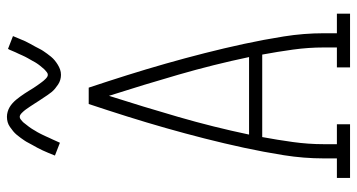

<svg xmlns="http://www.w3.org/2000/svg" viewBox="-252 -752 1005 540"><g transform="rotate(-90 250.0 -482.5)"><path d="M19 0V-37H74V-74Q74 -130 83 -186.5Q92 -243 104 -298.5Q116 -354 130 -409Q144 -464 159.5 -518.5Q175 -573 192 -627Q209 -681 227 -735H273Q291 -681 308 -627Q325 -573 340.5 -518.5Q356 -464 370 -409Q384 -354 396 -298.5Q408 -243 417 -186.5Q426 -130 426 -74V-37H481V0H330V-37H386V-74Q386 -117 380 -160.5Q374 -204 366 -247H134Q126 -204 120 -160.5Q114 -117 114 -74V-37H170V0ZM359 -284Q338 -384 309.5 -482.5Q281 -581 250 -678Q219 -581 190.5 -482.5Q162 -384 141 -284ZM309 -813Q302 -813 295 -815Q288 -817 282 -821Q276 -825 270.5 -829.5Q265 -834 260.5 -839.5Q256 -845 252 -851Q248 -857 244 -863Q240 -869 236 -875Q232 -881 228 -887.5Q224 -894 219.5 -900.5Q215 -907 211.5 -912Q208 -917 202 -923Q196 -929 191 -929Q187 -929 184 -926.5Q181 -924 178 -921.5Q175 -919 171.5 -914Q168 -909 166 -907Q164 -905 162.5 -902.5Q161 -900 159 -897.5Q157 -895 155.5 -892Q154 -889 152 -886Q150 -883 148 -879.5Q146 -876 144 -872Q142 -868 140 -864Q138 -860 136 -855.5Q134 -851 132 -846.5Q130 -842 127.5 -837Q125 -832 123 -827Q121 -822 118 -816L82 -830Q86 -840 89.5 -848.5Q93 -857 96.5 -864.5Q100 -872 104 -879.5Q108 -887 111.5 -893Q115 -899 118 -905Q121 -911 124.5 -916Q128 -921 131.5 -926Q135 -931 140 -937Q145 -943 150.5 -947.5Q156 -952 162.5 -956.5Q169 -961 176 -963Q183 -965 191 -965Q198 -965 205 -963Q212 -961 218 -957.5Q224 -954 229.5 -949Q235 -944 239.5 -938.5Q244 -933 248 -927.5Q252 -922 256 -916Q260 -910 264 -903.5Q268 -897 272 -890.5Q276 -884 280.5 -878Q285 -872 288.5 -867Q292 -862 298 -856Q304 -850 309 -850Q313 -850 316 -852.5Q319 -855 322 -857.5Q325 -860 328.5 -864.5Q332 -869 334 -871Q336 -873 337.5 -875.5Q339 -878 341 -880.5Q343 -883 344.5 -886Q346 -889 348 -892.5Q350 -896 352 -899.5Q354 -903 356 -906.5Q358 -910 360 -914Q362 -918 364 -922.5Q366 -927 368 -931.5Q370 -936 372.5 -941Q375 -946 377 -951.5Q379 -957 382 -962L418 -948Q414 -939 410.5 -930Q407 -921 403.5 -913.5Q400 -906 396 -899Q392 -892 388.5 -885.5Q385 -879 382 -873Q379 -867 375.5 -862Q372 -857 368.5 -852Q365 -847 360 -841Q355 -835 349.5 -830.5Q344 -826 337.5 -822Q331 -818 324 -815.5Q317 -813 309 -813Z"/></g></svg>

Font: Iosevka Curly Slab Extralight
Style: Regular
Weight: 200
Monospace: yes
Designer: Belleve Invis
Foundry: Belleve Invis
Version: Version 22.1.2; ttfautohint (v1.8.4)